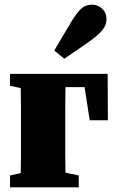

<svg xmlns="http://www.w3.org/2000/svg" viewBox="-20 -804 505 824"><path d="M23 -436V-487H442L443 -288H365L343 -430H261Q260 -393 260 -351Q260 -309 260 -277V-210Q260 -179 260 -139Q260 -99 261 -63L318 -51V0H23V-51L69 -61Q70 -97 70 -138Q70 -179 70 -210V-277Q70 -308 70 -349Q70 -390 69 -426ZM213 -587Q220 -599 228 -613Q236 -627 250 -650Q264 -673 287 -712Q310 -750 328.5 -767Q347 -784 376 -784Q399 -784 418 -767Q437 -750 437 -721Q437 -694 416 -671Q395 -648 362 -625Q329 -602 309.5 -588.5Q290 -575 278 -567Q266 -559 256 -552Z"/></svg>

Font: Source Serif Pro Black
Style: Regular
Weight: 900
Designer: Frank Grießhammer
Foundry: Adobe Systems Incorporated
Version: Version 3.001;hotconv 1.0.111;makeotfexe 2.5.65597